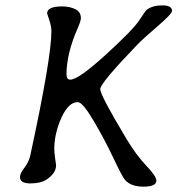

<svg xmlns="http://www.w3.org/2000/svg" viewBox="-20 -697 678 722"><path d="M627 -656.2Q627 -645 571 -596.9Q515.1 -548.8 497.1 -529.8Q356.9 -384.3 356.9 -361.8Q356.9 -339.4 454.1 -177.2Q492.7 -112.8 530.3 -73.7Q567.9 -34.7 567.9 -17.6Q567.9 4.9 519.5 4.9Q471.2 4.9 449.2 -21.5Q438.5 -34.7 405.8 -104Q373 -173.3 331.8 -243.2Q290.5 -313 272.5 -313Q237.3 -313 210.7 -253.7Q184.1 -194.3 184.1 -135.7Q184.1 -126.5 187 -103.5L190.9 -75.7Q190.9 -45.9 155.3 -22Q133.3 -7.3 94.2 -7.3Q55.2 -7.3 55.2 -31.2Q55.2 -45.4 71.8 -66.4Q88.4 -87.4 94.2 -113.8Q173.3 -479.5 173.3 -579.6Q173.3 -597.7 165.3 -621.6Q157.2 -645.5 157.2 -646.5Q157.2 -672.9 214.4 -672.9Q241.2 -672.9 262.7 -662.8Q284.2 -652.8 284.2 -628.4Q284.2 -618.7 271.5 -589.4Q230.5 -496.1 230 -418Q230 -397.5 244.1 -397.5Q274.9 -397.5 377.4 -491Q480 -584.5 503.4 -620.4Q526.9 -656.2 531.2 -659.7Q553.2 -676.8 590.1 -676.8Q627 -676.8 627 -656.2Z"/></svg>

Font: Averia Libre Light
Style: Italic
Weight: 300
Italic angle: -8.5°
Version: Version 1.002